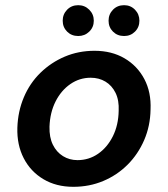

<svg xmlns="http://www.w3.org/2000/svg" viewBox="-20 -709 649 741"><path d="M263 12Q197 12 147.5 -17.5Q98 -47 71.5 -98.5Q45 -150 47 -216Q49 -279 72 -333.5Q95 -388 136 -428Q177 -468 230 -490.5Q283 -513 345 -513Q411 -513 460.5 -484Q510 -455 537 -404Q564 -353 561 -286Q560 -223 536.5 -168.5Q513 -114 472.5 -73.5Q432 -33 378.5 -10.5Q325 12 263 12ZM279 -91Q323 -91 358.5 -115.5Q394 -140 415.5 -183Q437 -226 438 -281Q440 -322 426 -350.5Q412 -379 387 -394Q362 -409 330 -409Q287 -409 251.5 -384.5Q216 -360 194.5 -317.5Q173 -275 171 -220Q170 -179 184 -150.5Q198 -122 223 -106.5Q248 -91 279 -91ZM282 -570Q256 -570 239 -587Q222 -604 222 -629Q222 -654 239 -671.5Q256 -689 282 -689Q307 -689 324.5 -671.5Q342 -654 342 -629Q342 -604 324.5 -587Q307 -570 282 -570ZM459 -570Q433 -570 416 -587Q399 -604 399 -629Q399 -654 416 -671.5Q433 -689 459 -689Q484 -689 501 -671.5Q518 -654 518 -629Q518 -604 501 -587Q484 -570 459 -570Z"/></svg>

Font: DM Sans 18pt SemiBold
Style: Italic
Weight: 600
Italic angle: -10°
Designer: Colophon Foundry, Jonny Pinhorn
Foundry: Colophon Foundry
Version: Version 4.004;gftools[0.9.30]